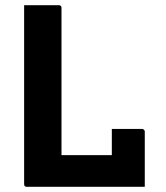

<svg xmlns="http://www.w3.org/2000/svg" viewBox="-20 -720 640 740"><path d="M84 0Q81 0 79 -0.5Q77 -1 75.5 -2.5Q74 -4 73.5 -6Q73 -8 73 -11Q73 -88 73 -166Q73 -244 73 -321Q73 -398 73 -472.5Q73 -547 73 -617Q73 -638 73 -658.5Q73 -679 73 -700Q107 -700 140 -700Q173 -700 206 -700Q210 -700 212.5 -698.5Q215 -697 216 -695Q217 -693 217 -689Q217 -619 217 -548Q217 -477 217 -405.5Q217 -334 217 -263Q217 -192 217 -122H429Q456 -122 474.5 -115.5Q493 -109 505 -94Q517 -79 525 -56Q533 -33 538 0ZM411 -223Q431 -223 450 -223Q469 -223 487.5 -223Q506 -223 527 -223Q531 -223 533 -221.5Q535 -220 536.5 -218Q538 -216 538 -212Q538 -193 538 -165.5Q538 -138 538 -106.5Q538 -75 538 -47Q538 -19 538 0Q489 -4 461 -18Q433 -32 422 -55Q411 -78 411 -108Q411 -122 411 -144Q411 -166 411 -188.5Q411 -211 411 -223Z"/></svg>

Font: Recursive Monospace
Style: Bold
Weight: 700
Version: Version 1.047